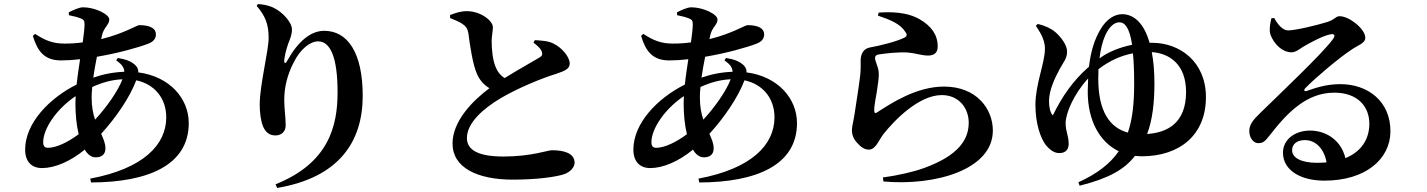

<svg xmlns="http://www.w3.org/2000/svg" viewBox="-20 -845 7040 947"><path d="M142 -668C165 -592 199 -547 281 -547C311 -547 343 -549 375 -553C369 -512 362 -469 358 -428C222 -360 104 -237 104 -107C104 -47 137 -16 187 -16C250 -16 326 -48 398 -107C412 -83 430 -69 452 -69C480 -69 500 -82 500 -113C500 -138 490 -160 479 -185C553 -266 621 -366 652 -449C745 -429 800 -358 800 -266C800 -131 687 -13 425 36L429 55C712 54 911 -31 911 -238C911 -359 817 -468 662 -488C663 -500 659 -511 650 -521C630 -542 600 -553 561 -559L553 -547C580 -529 593 -512 593 -491C539 -489 488 -479 440 -462C445 -496 451 -531 458 -565C564 -583 663 -611 710 -629C736 -639 749 -653 749 -676C749 -705 720 -721 667 -721C655 -721 590 -679 479 -652L484 -674C493 -711 519 -723 519 -749C519 -775 448 -809 390 -809C370 -809 340 -795 319 -784L320 -770C340 -766 361 -761 376 -755C393 -749 397 -743 397 -725C397 -705 393 -673 388 -636C359 -632 329 -630 298 -630C242 -630 203 -645 153 -678ZM584 -454C562 -396 505 -315 449 -255C439 -284 432 -319 432 -364C432 -380 433 -398 435 -416C488 -440 536 -452 584 -454ZM368 -183C317 -145 259 -116 217 -116C200 -116 193 -125 193 -144C193 -207 254 -304 353 -371L352 -333C352 -282 357 -229 368 -183Z M1246 -816C1288 -767 1305 -726 1305 -659C1305 -593 1261 -426 1261 -329C1261 -290 1266 -249 1278 -220C1291 -191 1310 -177 1339 -177C1368 -177 1389 -196 1389 -226C1389 -271 1382 -305 1382 -352C1382 -415 1397 -475 1428 -536C1462 -605 1511 -641 1549 -641C1608 -641 1645 -566 1645 -390C1645 -224 1602 -41 1339 64L1347 82C1651 31 1769 -145 1769 -372C1769 -588 1693 -693 1579 -693C1511 -693 1449 -639 1397 -546C1388 -529 1381 -530 1382 -549C1384 -569 1391 -599 1402 -631C1411 -654 1420 -673 1420 -700C1420 -734 1375 -786 1325 -809C1305 -818 1275 -824 1252 -825Z M2200 -771V-756C2220 -748 2242 -739 2258 -729C2278 -716 2286 -704 2290 -682C2298 -620 2312 -524 2334 -477C2347 -449 2367 -426 2394 -410C2315 -351 2212 -250 2212 -137C2212 -17 2336 41 2509 41C2627 41 2724 28 2766 13C2794 2 2814 -21 2814 -42C2814 -90 2761 -104 2702 -104C2681 -104 2601 -73 2463 -73C2341 -73 2283 -104 2283 -164C2283 -238 2361 -308 2450 -361C2532 -409 2648 -458 2724 -481C2772 -497 2790 -508 2790 -532C2790 -565 2750 -611 2710 -630C2685 -643 2653 -645 2618 -647L2611 -635C2626 -623 2645 -609 2652 -591C2657 -578 2654 -569 2642 -562C2618 -547 2538 -503 2469 -460C2448 -473 2434 -491 2424 -516C2410 -549 2405 -603 2405 -642C2405 -668 2411 -690 2411 -711C2411 -743 2350 -790 2283 -790C2253 -790 2226 -781 2200 -771Z M3142 -668C3165 -592 3199 -547 3281 -547C3311 -547 3343 -549 3375 -553C3369 -512 3362 -469 3358 -428C3222 -360 3104 -237 3104 -107C3104 -47 3137 -16 3187 -16C3250 -16 3326 -48 3398 -107C3412 -83 3430 -69 3452 -69C3480 -69 3500 -82 3500 -113C3500 -138 3490 -160 3479 -185C3553 -266 3621 -366 3652 -449C3745 -429 3800 -358 3800 -266C3800 -131 3687 -13 3425 36L3429 55C3712 54 3911 -31 3911 -238C3911 -359 3817 -468 3662 -488C3663 -500 3659 -511 3650 -521C3630 -542 3600 -553 3561 -559L3553 -547C3580 -529 3593 -512 3593 -491C3539 -489 3488 -479 3440 -462C3445 -496 3451 -531 3458 -565C3564 -583 3663 -611 3710 -629C3736 -639 3749 -653 3749 -676C3749 -705 3720 -721 3667 -721C3655 -721 3590 -679 3479 -652L3484 -674C3493 -711 3519 -723 3519 -749C3519 -775 3448 -809 3390 -809C3370 -809 3340 -795 3319 -784L3320 -770C3340 -766 3361 -761 3376 -755C3393 -749 3397 -743 3397 -725C3397 -705 3393 -673 3388 -636C3359 -632 3329 -630 3298 -630C3242 -630 3203 -645 3153 -678ZM3584 -454C3562 -396 3505 -315 3449 -255C3439 -284 3432 -319 3432 -364C3432 -380 3433 -398 3435 -416C3488 -440 3536 -452 3584 -454ZM3368 -183C3317 -145 3259 -116 3217 -116C3200 -116 3193 -125 3193 -144C3193 -207 3254 -304 3353 -371L3352 -333C3352 -282 3357 -229 3368 -183Z M4310 -768C4372 -747 4420 -728 4446 -687C4455 -675 4454 -666 4442 -660C4409 -642 4315 -618 4271 -611C4236 -605 4225 -574 4225 -547C4225 -522 4226 -505 4223 -476C4218 -429 4202 -330 4195 -283C4189 -244 4182 -222 4182 -203C4182 -180 4190 -159 4208 -140C4227 -118 4246 -107 4265 -107C4298 -107 4311 -147 4336 -182C4393 -254 4513 -376 4625 -376C4711 -376 4758 -310 4758 -240C4758 -158 4709 -78 4537 -16C4491 1 4413 20 4335 30L4337 50C4588 73 4877 -6 4877 -201C4877 -308 4797 -418 4636 -418C4500 -418 4376 -336 4305 -290C4297 -285 4293 -287 4292 -298C4291 -328 4302 -369 4307 -408C4311 -440 4316 -461 4314 -490C4311 -518 4296 -543 4296 -559C4296 -567 4300 -575 4318 -577C4343 -581 4409 -589 4456 -586C4501 -582 4525 -571 4558 -571C4591 -571 4605 -588 4605 -616C4605 -674 4573 -717 4516 -750C4475 -774 4413 -790 4314 -783Z M5089 -718C5106 -692 5134 -652 5134 -606C5134 -534 5087 -431 5087 -328C5087 -236 5112 -164 5138 -130C5160 -104 5180 -90 5205 -90C5236 -90 5251 -108 5251 -135C5251 -178 5236 -194 5236 -238C5236 -287 5278 -384 5347 -458L5345 -393C5345 -251 5403 -145 5498 -99C5456 -38 5392 12 5299 54L5305 71C5447 35 5524 -7 5578 -76L5610 -74C5800 -74 5928 -180 5928 -366C5928 -540 5800 -634 5662 -634H5650C5623 -730 5573 -775 5515 -775C5481 -775 5439 -755 5406 -697C5381 -654 5361 -599 5351 -516C5272 -447 5219 -370 5173 -276C5160 -287 5154 -318 5154 -346C5154 -402 5185 -464 5207 -505C5224 -537 5244 -557 5243 -591C5244 -621 5213 -663 5186 -686C5165 -704 5136 -718 5099 -727ZM5398 -504C5453 -546 5510 -571 5568 -582C5572 -542 5574 -493 5574 -432C5574 -337 5566 -258 5543 -191C5454 -215 5397 -295 5397 -457ZM5661 -588C5748 -582 5830 -528 5830 -391C5830 -239 5739 -191 5638 -184C5665 -256 5674 -341 5674 -434C5674 -494 5669 -545 5661 -588ZM5403 -557C5408 -599 5417 -639 5432 -672C5452 -715 5477 -735 5501 -735C5528 -735 5551 -709 5564 -624C5503 -612 5449 -589 5413 -564Z M6333 -695C6307 -695 6282 -724 6265 -756L6251 -755C6245 -730 6242 -713 6243 -690C6246 -655 6291 -587 6350 -587C6371 -587 6388 -602 6407 -614C6445 -636 6507 -670 6544 -676C6560 -679 6570 -672 6553 -650C6501 -579 6291 -381 6193 -285C6160 -253 6144 -231 6142 -204C6140 -166 6162 -140 6184 -139C6209 -138 6219 -147 6243 -178C6328 -288 6424 -388 6561 -388C6676 -388 6735 -320 6734 -232C6733 -163 6699 -99 6616 -65C6592 -163 6510 -201 6442 -201C6368 -201 6308 -158 6308 -92C6308 -5 6395 46 6512 46C6718 46 6837 -62 6838 -196C6839 -346 6726 -430 6591 -430C6514 -430 6457 -407 6424 -396C6414 -393 6408 -400 6419 -411C6457 -451 6580 -557 6646 -600C6679 -623 6714 -631 6714 -659C6714 -702 6635 -765 6588 -765C6567 -765 6567 -750 6528 -737C6474 -720 6369 -695 6333 -695ZM6523 -44C6508 -43 6493 -42 6476 -42C6399 -42 6353 -66 6353 -104C6353 -135 6378 -154 6416 -154C6470 -154 6511 -111 6523 -44Z"/></svg>

Font: Noto Serif CJK KR
Style: Bold
Weight: 700
Designer: Ryoko NISHIZUKA 西塚涼子 (kana & ideographs); Frank Grießhammer (Latin, Greek & Cyrillic); Wenlong ZHANG 张文龙 (bopomofo); San
Foundry: Adobe
Version: Version 2.001;hotconv 1.1.0;makeotfexe 2.6.0